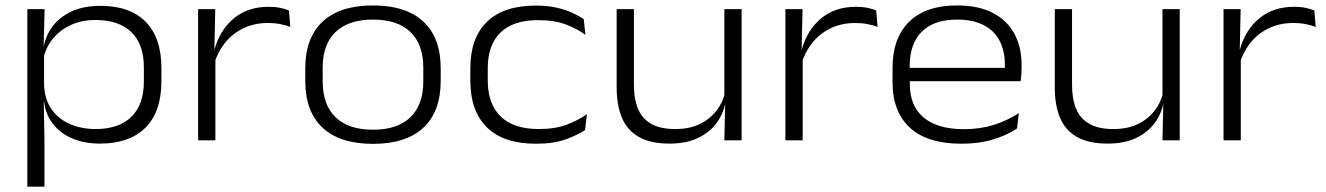

<svg xmlns="http://www.w3.org/2000/svg" viewBox="-20 -516 4876 706"><path d="M347.5 12Q290.5 12 246.2 -6.8Q202 -25.5 175 -60Q148 -94.5 142 -142H121.5L142 -203.5Q144.5 -148.5 170.8 -112.5Q197 -76.5 239 -59Q281 -41.5 332 -41.5Q416.5 -41.5 462.8 -86.2Q509 -131 509 -216.5V-268.5Q509 -354 462.8 -398.2Q416.5 -442.5 330.5 -442.5Q280 -442.5 239.8 -423.8Q199.5 -405 173.5 -372.5Q147.5 -340 139 -298.5L121.5 -346H141Q148.5 -386 174 -419.8Q199.5 -453.5 243.5 -474Q287.5 -494.5 350 -494.5Q457.5 -494.5 515.5 -436Q573.5 -377.5 573.5 -266V-217.5Q573.5 -105 514.8 -46.5Q456 12 347.5 12ZM80.5 170.5V-482.5H144L140.5 -346.5L142 -323V-156L141 -138.5L143.5 4V170.5Z M768 -284.5 753 -331 768.5 -333.5Q789 -406.5 840.2 -448.8Q891.5 -491 968 -491Q992.5 -491 1011 -487Q1029.5 -483 1042.5 -477.5L1047.5 -417Q1031 -423.5 1010 -427.5Q989 -431.5 964.5 -431.5Q896.5 -431.5 844.8 -394.2Q793 -357 768 -284.5ZM708.5 0V-482.5H771.5L768 -324L772 -320.5V0Z M1351.5 13Q1229.5 13 1166 -46.5Q1102.5 -106 1102.5 -218.5V-265Q1102.5 -377 1166.2 -436.5Q1230 -496 1351.5 -496Q1473 -496 1536.8 -436.5Q1600.5 -377 1600.5 -265V-218.5Q1600.5 -106 1536.8 -46.5Q1473 13 1351.5 13ZM1351.5 -39Q1441.5 -39 1489 -84.8Q1536.5 -130.5 1536.5 -217V-266.5Q1536.5 -353 1489 -398.5Q1441.5 -444 1351.5 -444Q1261.5 -444 1214 -398.5Q1166.5 -353 1166.5 -266.5V-217Q1166.5 -130.5 1214 -84.8Q1261.5 -39 1351.5 -39Z M1951 12.5Q1831.5 12.5 1770.5 -47.5Q1709.5 -107.5 1709.5 -219.5V-265.5Q1709.5 -376.5 1770.8 -436Q1832 -495.5 1950.5 -495.5Q1993.5 -495.5 2027 -487.8Q2060.5 -480 2085.2 -468.5Q2110 -457 2126.5 -445.5L2132.5 -388Q2103 -410 2060.8 -426Q2018.5 -442 1958.5 -442Q1867.5 -442 1820.5 -396.5Q1773.5 -351 1773.5 -265V-220Q1773.5 -134 1821 -87.8Q1868.5 -41.5 1960.5 -41.5Q2022 -41.5 2064.8 -58Q2107.5 -74.5 2138 -96L2131.5 -38Q2105 -20 2060.8 -3.8Q2016.5 12.5 1951 12.5Z M2311 -482.5V-201.5Q2311 -153 2325.5 -117Q2340 -81 2373.5 -61.2Q2407 -41.5 2463.5 -41.5Q2515.5 -41.5 2553.8 -60.2Q2592 -79 2616 -111Q2640 -143 2647.5 -183L2660 -135H2646.5Q2639 -96 2614 -62.5Q2589 -29 2546.2 -8.5Q2503.5 12 2442 12Q2371.5 12 2328.5 -12.8Q2285.5 -37.5 2266.5 -83.8Q2247.5 -130 2247.5 -194.5V-482.5ZM2707 -482.5V0H2643.5L2646.5 -135L2643.5 -140V-482.5Z M2927.5 -284.5 2912.5 -331 2928 -333.5Q2948.5 -406.5 2999.8 -448.8Q3051 -491 3127.5 -491Q3152 -491 3170.5 -487Q3189 -483 3202 -477.5L3207 -417Q3190.5 -423.5 3169.5 -427.5Q3148.5 -431.5 3124 -431.5Q3056 -431.5 3004.2 -394.2Q2952.5 -357 2927.5 -284.5ZM2868 0V-482.5H2931L2927.5 -324L2931.5 -320.5V0Z M3515.5 12.5Q3390 12.5 3326 -46.2Q3262 -105 3262 -213V-267Q3262 -376 3323 -436Q3384 -496 3499.5 -496Q3577.5 -496 3630.2 -468.8Q3683 -441.5 3709.8 -392.2Q3736.5 -343 3736.5 -275.5V-265.5Q3736.5 -254 3735.5 -241.8Q3734.5 -229.5 3733 -217.5H3673.5Q3674.5 -233.5 3674.8 -248.8Q3675 -264 3675 -277.5Q3675 -329.5 3655.2 -366.8Q3635.5 -404 3596.2 -424Q3557 -444 3499.5 -444Q3413.5 -444 3369.2 -399.2Q3325 -354.5 3325 -273.5V-246.5L3325.5 -238.5V-207Q3325.5 -169 3337.2 -138.5Q3349 -108 3373.5 -86.2Q3398 -64.5 3435.5 -52.8Q3473 -41 3524.5 -41Q3583 -41 3632.5 -56.2Q3682 -71.5 3726.5 -100L3719.5 -43.5Q3680.5 -17.5 3629.5 -2.5Q3578.5 12.5 3515.5 12.5ZM3293 -217.5V-266.5H3719V-217.5Z M3922 -482.5V-201.5Q3922 -153 3936.5 -117Q3951 -81 3984.5 -61.2Q4018 -41.5 4074.5 -41.5Q4126.5 -41.5 4164.8 -60.2Q4203 -79 4227 -111Q4251 -143 4258.5 -183L4271 -135H4257.5Q4250 -96 4225 -62.5Q4200 -29 4157.2 -8.5Q4114.5 12 4053 12Q3982.5 12 3939.5 -12.8Q3896.5 -37.5 3877.5 -83.8Q3858.5 -130 3858.5 -194.5V-482.5ZM4318 -482.5V0H4254.5L4257.5 -135L4254.5 -140V-482.5Z M4538.5 -284.5 4523.5 -331 4539 -333.5Q4559.5 -406.5 4610.8 -448.8Q4662 -491 4738.5 -491Q4763 -491 4781.5 -487Q4800 -483 4813 -477.5L4818 -417Q4801.5 -423.5 4780.5 -427.5Q4759.5 -431.5 4735 -431.5Q4667 -431.5 4615.2 -394.2Q4563.5 -357 4538.5 -284.5ZM4479 0V-482.5H4542L4538.5 -324L4542.5 -320.5V0Z"/></svg>

Font: Anek Gujarati SemiExpanded Light
Style: Regular
Weight: 300
Width: 6
Designer: Mrunmayee Ghaisas (Gujarati), Yesha Goshar (Latin)
Foundry: Ek Type
Version: Version 1.003